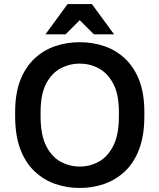

<svg xmlns="http://www.w3.org/2000/svg" viewBox="-20 -920 790 951"><path d="M375 11Q311 11 253.5 -9Q196 -29 151 -71.5Q106 -114 80.5 -181.5Q55 -249 55 -345V-365Q55 -457 80.5 -522.5Q106 -588 151 -630Q196 -672 253.5 -691.5Q311 -711 375 -711Q439 -711 496.5 -691.5Q554 -672 599 -630Q644 -588 669.5 -522.5Q695 -457 695 -365V-345Q695 -249 669.5 -181.5Q644 -114 599 -71.5Q554 -29 496.5 -9Q439 11 375 11ZM375 -95Q425 -95 469 -119Q513 -143 541 -197.5Q569 -252 569 -345V-365Q569 -453 541 -505.5Q513 -558 469 -581.5Q425 -605 375 -605Q325 -605 280.5 -581.5Q236 -558 208.5 -505.5Q181 -453 181 -365V-345Q181 -252 208.5 -197.5Q236 -143 280.5 -119Q325 -95 375 -95ZM205 -750 315 -900H435L545 -750H445L375 -820L305 -750Z"/></svg>

Font: Golos Text Medium
Style: Regular
Weight: 500
Designer: A.Korolkova, Vitaly Kuzmin
Foundry: ParaType Ltd
Version: Version 2.004